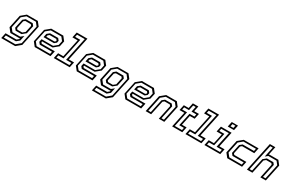

<svg xmlns="http://www.w3.org/2000/svg" viewBox="172 -2418 6435 4287"><g transform="rotate(30 3389.5 -275.0)"><path d="M-20 200 10 59H291L340 18.5L346 -10L334 0H100.5L19.5 -103L90.5 -437L215 -540H496.5L578 -437L464 97L339.5 200ZM26.2 162.5H322.8L433 70.2L536.2 -416.2L468.2 -503H226.8L124.8 -418.8L62.8 -126L131 -39H332L405 -99L376.5 34.8L300.2 98.2H40ZM176.2 -103.2 133.5 -157 182.8 -388 244.5 -438.8H423.2L466 -385.5L422 -179.5L328.8 -103.2ZM199.5 -141.5H324L384.5 -191.5L422 -368.5L397.5 -399H254L217 -368.5L175.5 -172Z M1153.5 -540 1234.5 -437 1204 -294.5 1079.5 -191.5H807.5L803 -172L827 -141.5H1164.5L1134.5 0H728L647 -103L718 -437L843 -540ZM1080.2 -437.5 1120.8 -386.8 1109.5 -333.8 1057 -290.2H787L806.8 -384.2L871.8 -437.5ZM1125.2 -501.8H854L749.2 -415.2L686.8 -122.5L753.5 -38H1102L1115.5 -102.2H798.5L757.8 -153.5L773.8 -228.5H1069.8L1168.5 -309.8L1191.5 -417.8ZM1054.5 -398.5H882L845 -368L836.5 -328H1049.5L1075 -349L1079 -368Z M1219.5 0 1249.5 -141.5H1384.5L1483.5 -608.5H1348.5L1378.5 -750H1654.5L1525.5 -141.5H1660.5L1630.5 0ZM1265.5 -38.2H1600.2L1614 -102.5H1477.2L1607 -712.2H1409L1395.2 -648H1529.2L1413.2 -102.5H1279.2Z M2236.5 -540 2317.5 -437 2287 -294.5 2162.5 -191.5H1890.5L1886 -172L1910 -141.5H2247.5L2217.5 0H1811L1730 -103L1801 -437L1926 -540ZM2163.2 -437.5 2203.8 -386.8 2192.5 -333.8 2140 -290.2H1870L1889.8 -384.2L1954.8 -437.5ZM2208.2 -501.8H1937L1832.2 -415.2L1769.8 -122.5L1836.5 -38H2185L2198.5 -102.2H1881.5L1840.8 -153.5L1856.8 -228.5H2152.8L2251.5 -309.8L2274.5 -417.8ZM2137.5 -398.5H1965L1928 -368L1919.5 -328H2132.5L2158 -349L2162 -368Z M2317 200 2347 59H2628L2677 18.5L2683 -10L2671 0H2437.5L2356.5 -103L2427.5 -437L2552 -540H2833.5L2915 -437L2801 97L2676.5 200ZM2363.2 162.5H2659.8L2770 70.2L2873.2 -416.2L2805.2 -503H2563.8L2461.8 -418.8L2399.8 -126L2468 -39H2669L2742 -99L2713.5 34.8L2637.2 98.2H2377ZM2513.2 -103.2 2470.5 -157 2519.8 -388 2581.5 -438.8H2760.2L2803 -385.5L2759 -179.5L2665.8 -103.2ZM2536.5 -141.5H2661L2721.5 -191.5L2759 -368.5L2734.5 -399H2591L2554 -368.5L2512.5 -172Z M3490.5 -540 3571.5 -437 3541 -294.5 3416.5 -191.5H3144.5L3140 -172L3164 -141.5H3501.5L3471.5 0H3065L2984 -103L3055 -437L3180 -540ZM3417.2 -437.5 3457.8 -386.8 3446.5 -333.8 3394 -290.2H3124L3143.8 -384.2L3208.8 -437.5ZM3462.2 -501.8H3191L3086.2 -415.2L3023.8 -122.5L3090.5 -38H3439L3452.5 -102.2H3135.5L3094.8 -153.5L3110.8 -228.5H3406.8L3505.5 -309.8L3528.5 -417.8ZM3391.5 -398.5H3219L3182 -368L3173.5 -328H3386.5L3412 -349L3416 -368Z M3588.5 0 3681.5 -437 3806.5 -540H4080.5L4161.5 -437L4068.5 0H3927.5L4006 -368L3982 -398.5H3845L3808 -368L3729.5 0ZM3635.8 -38.2H3699.8L3773.8 -386.2L3836.2 -437.5H4007.8L4048.2 -386.8L3974.2 -38.2H4038.2L4119 -417.8L4052.8 -501.8H3818.8L3716.5 -417.2Z M4270.5 0 4355.5 -399H4231L4261 -540H4385.5L4414.5 -677H4556L4527 -540H4651L4621 -399H4497L4442 -141.5H4562.5L4532.5 0ZM4317.5 -38.2H4502.8L4516.2 -102.2H4395.2L4466.5 -438.2H4591.2L4605 -502.2H4480.2L4509.2 -638.8H4445L4416 -502.2H4290.8L4277 -438.2H4402.2Z M4614 0 4644 -141.5H4779L4878 -608.5H4743L4773 -750H5049L4920 -141.5H5055L5025 0ZM4660 -38.2H4994.8L5008.5 -102.5H4871.8L5001.5 -712.2H4803.5L4789.8 -648H4923.8L4807.8 -102.5H4673.8Z M5348 -618.5 5375.5 -750H5536.5L5509 -618.5ZM5398.8 -654H5472.8L5486.5 -718.2H5412.5ZM5103 0 5133 -141.5H5266.5L5321 -398.5H5187.5L5217.5 -540H5492L5407.5 -141.5H5541L5511 0ZM5149 -38.2H5480.8L5494.5 -102.5H5358L5443 -502.2H5247.8L5234.2 -438H5365.5L5294 -102.5H5162.8Z M5691.5 0 5610.5 -103 5681.5 -437 5806.5 -540H6188.5L6158.5 -398.5H5845.5L5808.5 -368L5766.5 -172L5790.5 -141.5H6103.5L6073.5 0ZM5722.2 -38.5H6043.2L6057 -102.8H5767.5L5725 -156L5774 -387L5836.8 -438.2H6128.2L6142 -502.5H5819L5716.5 -418L5653.8 -123.8Z M6199 0 6358 -749.5H6499.5L6453 -530.5L6464.5 -540H6698L6779 -437L6686.5 0H6545L6623 -368L6599 -399H6465L6416.5 -358.5L6340.5 0ZM6246 -38.2H6310.2L6381.8 -373.5L6460.5 -438H6628.2L6666.8 -390L6591.8 -38.2H6656L6737.5 -420.8L6673.5 -502.2H6462L6398 -450L6453.8 -712H6389.5Z"/></g></svg>

Font: Tourney Thin
Style: Italic
Weight: 100
Italic angle: -12°
Designer: Tyler Finck
Foundry: Etcetera Type Co
Version: Version 1.015